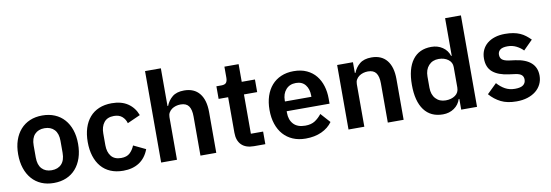

<svg xmlns="http://www.w3.org/2000/svg" viewBox="-56 -1129 4391 1530"><g transform="rotate(-10 2139.5 -364.0)"><path d="M281 12Q225 12 180.5 -7Q136 -26 104.5 -62Q73 -98 56 -148.5Q39 -199 39 -262Q39 -325 56 -375Q73 -425 104.5 -460.5Q136 -496 180.5 -515Q225 -534 281 -534Q337 -534 382 -515Q427 -496 458.5 -460.5Q490 -425 507 -375Q524 -325 524 -262Q524 -199 507 -148.5Q490 -98 458.5 -62Q427 -26 382 -7Q337 12 281 12ZM281 -91Q332 -91 361 -122Q390 -153 390 -213V-310Q390 -369 361 -400Q332 -431 281 -431Q231 -431 202 -400Q173 -369 173 -310V-213Q173 -153 202 -122Q231 -91 281 -91Z M843 12Q785 12 740 -7Q695 -26 664.5 -62Q634 -98 618 -148.5Q602 -199 602 -262Q602 -325 618 -375Q634 -425 664.5 -460.5Q695 -496 740 -515Q785 -534 843 -534Q922 -534 973.5 -499Q1025 -464 1048 -402L943 -355Q934 -388 909.5 -409.5Q885 -431 843 -431Q789 -431 762.5 -397Q736 -363 736 -308V-213Q736 -158 762.5 -124.5Q789 -91 843 -91Q889 -91 914 -114.5Q939 -138 953 -173L1051 -126Q1025 -57 972 -22.5Q919 12 843 12Z M1150 -740H1278V-435H1283Q1299 -477 1333.5 -505.5Q1368 -534 1429 -534Q1510 -534 1553 -481Q1596 -428 1596 -330V0H1468V-317Q1468 -373 1448 -401Q1428 -429 1382 -429Q1362 -429 1343.5 -423.5Q1325 -418 1310.5 -407.5Q1296 -397 1287 -381.5Q1278 -366 1278 -345V0H1150Z M1901 0Q1835 0 1800.5 -34.5Q1766 -69 1766 -133V-420H1689V-522H1729Q1758 -522 1768.5 -535.5Q1779 -549 1779 -576V-665H1894V-522H2001V-420H1894V-102H1993V0Z M2319 12Q2261 12 2215.5 -7.5Q2170 -27 2138.5 -62.5Q2107 -98 2090 -148.5Q2073 -199 2073 -262Q2073 -324 2089.5 -374Q2106 -424 2137 -459.5Q2168 -495 2213 -514.5Q2258 -534 2315 -534Q2376 -534 2421 -513Q2466 -492 2495 -456Q2524 -420 2538.5 -372.5Q2553 -325 2553 -271V-229H2206V-216Q2206 -159 2238 -124.5Q2270 -90 2333 -90Q2381 -90 2411.5 -110Q2442 -130 2466 -161L2535 -84Q2503 -39 2447.5 -13.5Q2392 12 2319 12ZM2317 -438Q2266 -438 2236 -404Q2206 -370 2206 -316V-308H2420V-317Q2420 -371 2393.5 -404.5Q2367 -438 2317 -438Z M2666 0V-522H2794V-435H2799Q2815 -477 2849.5 -505.5Q2884 -534 2945 -534Q3026 -534 3069 -481Q3112 -428 3112 -330V0H2984V-317Q2984 -373 2964 -401Q2944 -429 2898 -429Q2878 -429 2859.5 -423.5Q2841 -418 2826.5 -407.5Q2812 -397 2803 -381.5Q2794 -366 2794 -345V0Z M3578 -87H3573Q3559 -42 3520 -15Q3481 12 3429 12Q3330 12 3277.5 -59Q3225 -130 3225 -262Q3225 -393 3277.5 -463.5Q3330 -534 3429 -534Q3481 -534 3520 -507.5Q3559 -481 3573 -436H3578V-740H3706V0H3578ZM3470 -94Q3516 -94 3547 -116Q3578 -138 3578 -179V-345Q3578 -383 3547 -406Q3516 -429 3470 -429Q3420 -429 3389.5 -395.5Q3359 -362 3359 -306V-216Q3359 -160 3389.5 -127Q3420 -94 3470 -94Z M4025 12Q3950 12 3899 -13.5Q3848 -39 3809 -84L3887 -160Q3916 -127 3950.5 -108Q3985 -89 4030 -89Q4076 -89 4096.5 -105Q4117 -121 4117 -149Q4117 -172 4102.5 -185.5Q4088 -199 4053 -204L4001 -211Q3916 -222 3871.5 -259.5Q3827 -297 3827 -369Q3827 -407 3841 -437.5Q3855 -468 3881 -489.5Q3907 -511 3943.5 -522.5Q3980 -534 4025 -534Q4063 -534 4092.5 -528.5Q4122 -523 4146 -512.5Q4170 -502 4190 -486.5Q4210 -471 4229 -452L4154 -377Q4131 -401 4099 -417Q4067 -433 4029 -433Q3987 -433 3968.5 -418Q3950 -403 3950 -379Q3950 -353 3965.5 -339.5Q3981 -326 4018 -320L4071 -313Q4240 -289 4240 -159Q4240 -121 4224.5 -89.5Q4209 -58 4181 -35.5Q4153 -13 4113.5 -0.5Q4074 12 4025 12Z"/></g></svg>

Font: IBM Plex Sans Hebrew SemiBold
Style: Regular
Weight: 600
Designer: Mike Abbink, Paul van der Laan, Pieter van Rosmalen, Yanek Iontef
Foundry: Bold Monday
Version: Version 1.2